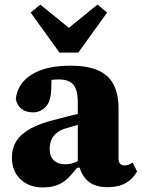

<svg xmlns="http://www.w3.org/2000/svg" viewBox="-20 -803 619 839"><path d="M167 16Q107 16 69.5 -19.5Q32 -55 32 -115Q32 -154 50.5 -185Q69 -216 112.5 -240.5Q156 -265 232 -283Q257 -290 282 -296Q307 -302 332 -308Q357 -314 381 -320V-276Q354 -267 324 -258.5Q294 -250 267 -242Q243 -235 227 -221.5Q211 -208 204 -190.5Q197 -173 197 -151Q197 -119 215.5 -102Q234 -85 266 -85Q281 -85 295 -89Q309 -93 324.5 -101Q340 -109 359 -121L364 -70H317Q299 -47 280 -27.5Q261 -8 234.5 4Q208 16 167 16ZM451 15Q395 15 364.5 -11.5Q334 -38 325 -85L320 -87V-353Q320 -392 311.5 -414Q303 -436 284.5 -446Q266 -456 236 -456Q214 -456 192.5 -452Q171 -448 147 -441L206 -490L204 -416Q203 -360 179.5 -336Q156 -312 125 -312Q94 -312 75 -326.5Q56 -341 49 -369Q56 -438 118 -477Q180 -516 289 -516Q361 -516 407.5 -496Q454 -476 476 -434Q498 -392 498 -327V-108Q498 -95 505 -87.5Q512 -80 523 -80Q532 -80 541 -83Q550 -86 559 -93L579 -54Q561 -21 529 -3Q497 15 451 15ZM156 -783 327 -644H235L406 -783L448 -748L322 -573H240L114 -748Z"/></svg>

Font: Source Serif 4 ExtraBold
Style: Regular
Weight: 800
Designer: Frank Grießhammer
Foundry: Adobe Systems Incorporated
Version: Version 4.004;hotconv 1.0.116;makeotfexe 2.5.65601